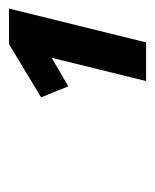

<svg xmlns="http://www.w3.org/2000/svg" viewBox="22 -852 352 437"><g transform="rotate(-90 198.5 -634.0)"><path d="M220 -655 285 -693 232 -478H320L397 -790H316L195 -717Z"/></g></svg>

Font: RazerF5 SemiBold
Style: Italic
Weight: 600
Foundry: Razer Inc.
Version: Version 2